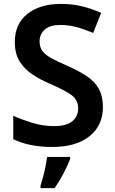

<svg xmlns="http://www.w3.org/2000/svg" viewBox="-20 -744 590 985"><path d="M508 -195Q508 -100 439 -45Q370 10 248 10Q130 10 48 -30V-150Q93 -130 147 -113.5Q201 -97 257 -97Q321 -97 351 -122Q381 -147 381 -188Q381 -233 343 -259Q305 -285 232 -316Q188 -335 148 -361Q108 -387 82 -427Q56 -467 56 -529Q56 -621 120.5 -672.5Q185 -724 293 -724Q350 -724 399.5 -712Q449 -700 499 -678L458 -575Q413 -594 372.5 -605Q332 -616 289 -616Q237 -616 210 -592.5Q183 -569 183 -532Q183 -502 198 -482Q213 -462 244.5 -445Q276 -428 326 -406Q383 -381 424 -354Q465 -327 486.5 -289Q508 -251 508 -195ZM340 71Q329 101 307.5 142.5Q286 184 260 221H188V208Q194 190 201 163.5Q208 137 213.5 109.5Q219 82 222 61H340Z"/></svg>

Font: Noto Sans Kannada SemiBold
Style: Regular
Weight: 600
Designer: Jelle Bosma - Monotype Design Team
Foundry: Monotype Imaging Inc.
Version: Version 2.005; ttfautohint (v1.8.4.7-5d5b)